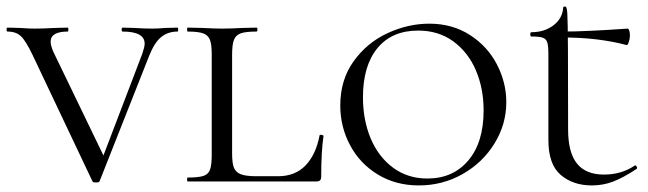

<svg xmlns="http://www.w3.org/2000/svg" viewBox="-25 -552 1971 584"><path d="M515 -456Q486 -456 465.5 -439.5Q445 -423 429 -383L278 -1Q277 3 267 3Q257 3 256 -1L74 -385Q54 -427 39 -441.5Q24 -456 -2 -456Q-5 -456 -5 -462Q-5 -468 -2 -468L36 -467Q64 -465 80 -465Q105 -465 141 -467L181 -468Q183 -468 183 -462Q183 -456 181 -456Q129 -456 129 -425Q129 -414 137 -395L295 -68L264 -12L408 -389Q415 -410 415 -419Q415 -456 348 -456Q345 -456 345 -462Q345 -468 348 -468L384 -467Q414 -465 438 -465Q454 -465 478 -467L515 -468Q517 -468 517 -462Q517 -456 515 -456Z M754 -16H821Q873 -16 904.5 -49Q936 -82 947 -140Q947 -142 951 -142Q954 -142 956.5 -141Q959 -140 959 -138Q952 -92 952 -15Q952 -7 948.5 -3.5Q945 0 937 0H546Q544 0 544 -6Q544 -12 546 -12Q579 -12 594 -17Q609 -22 614 -36.5Q619 -51 619 -81V-387Q619 -417 613.5 -431Q608 -445 593 -450.5Q578 -456 546 -456Q544 -456 544 -462Q544 -468 546 -468L591 -467Q629 -465 650 -465Q675 -465 713 -467L755 -468Q758 -468 758 -462Q758 -456 755 -456Q722 -456 707 -450.5Q692 -445 686.5 -430.5Q681 -416 681 -386V-85Q681 -56 686.5 -42Q692 -28 707.5 -22Q723 -16 754 -16Z M1010 -231Q1010 -309 1050.5 -365.5Q1091 -422 1153.5 -451Q1216 -480 1281 -480Q1351 -480 1404.5 -445.5Q1458 -411 1486.5 -356Q1515 -301 1515 -241Q1515 -174 1479 -115.5Q1443 -57 1382 -22.5Q1321 12 1249 12Q1179 12 1124.5 -21Q1070 -54 1040 -110Q1010 -166 1010 -231ZM1446 -216Q1446 -283 1422.5 -338Q1399 -393 1354 -426Q1309 -459 1247 -459Q1167 -459 1123 -405.5Q1079 -352 1079 -256Q1079 -187 1102.5 -131Q1126 -75 1170.5 -42Q1215 -9 1275 -9Q1353 -9 1399.5 -64Q1446 -119 1446 -216Z M1643 -126V-388Q1643 -413 1639.5 -423.5Q1636 -434 1625.5 -437.5Q1615 -441 1591 -441Q1588 -441 1588 -447.5Q1588 -454 1591 -454Q1631 -454 1658.5 -475Q1686 -496 1688 -529Q1688 -532 1695 -532Q1699 -532 1700.5 -512Q1702 -492 1702.5 -400.5Q1703 -309 1703 -158Q1703 -88 1730 -54.5Q1757 -21 1812 -21Q1865 -21 1905 -48L1907 -49Q1910 -49 1912 -44.5Q1914 -40 1911 -38Q1870 -11 1839.5 0.5Q1809 12 1775 12Q1718 12 1680.5 -20Q1643 -52 1643 -126ZM1687 -438V-456Q1756 -456 1884 -465Q1887 -465 1889 -459Q1891 -453 1891 -443Q1891 -434 1887.5 -424Q1884 -414 1881 -415Q1794 -438 1687 -438Z"/></svg>

Font: Cormorant Unicase
Style: Regular
Weight: 400
Designer: Christian Thalmann (Catharsis Fonts)
Foundry: Catharsis Fonts
Version: Version 4.000